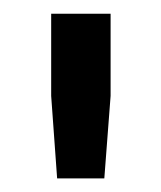

<svg xmlns="http://www.w3.org/2000/svg" viewBox="-20 -741 238 284"><path d="M55.7 -720.7H143.6V-599.1L134.3 -477.1H64.5L55.7 -599.1Z"/></svg>

Font: Estedad-FD ExtraBold
Style: Regular
Weight: 800
Designer: Amin Abedi
Version: Version 7.3